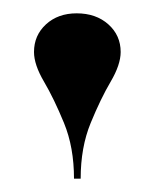

<svg xmlns="http://www.w3.org/2000/svg" viewBox="-20 -784 231 288"><path d="M91 -516Q91 -563 76 -599.5Q61 -636 46 -661.5Q31 -687 31 -706Q31 -731 49 -747.5Q67 -764 95 -764Q124 -764 142.5 -747.5Q161 -731 161 -706Q161 -687 146 -661.5Q131 -636 116 -599.5Q101 -563 101 -516Z"/></svg>

Font: Gloock
Style: Regular
Weight: 400
Designer: Duarte Pinto
Foundry: Duarte Pinto
Version: Version 1.000